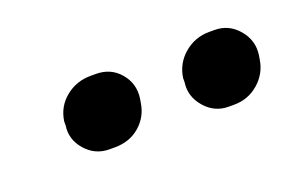

<svg xmlns="http://www.w3.org/2000/svg" viewBox="-34 -805 405 267"><g transform="rotate(-20 168.5 -671.5)"><path d="M226 -671V-677Q229 -698 245 -711.5Q261 -725 282 -725H290Q311 -725 325 -708.5Q339 -692 336 -671L335 -665Q332 -645 316.5 -631.5Q301 -618 280 -618H272Q251 -618 237 -634.5Q223 -651 226 -671ZM50 -671V-677Q53 -698 69 -711Q85 -724 106 -724H114Q136 -724 149.5 -708Q163 -692 160 -671L159 -665Q156 -645 141 -632Q126 -619 104 -619H96Q75 -619 61 -635Q47 -651 50 -671Z"/></g></svg>

Font: Neutral Grotesk
Style: Italic
Weight: 400
Italic angle: -8°
Designer: Nawras Khrais
Foundry: Nawras Khrais
Version: Version 1.000